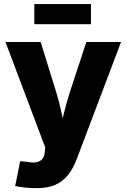

<svg xmlns="http://www.w3.org/2000/svg" viewBox="-20 -749 643 975"><path d="M57.1 195.8 82.5 69.3 121.1 73.2Q147.5 78.6 166.3 74.5Q185.1 70.3 195.6 57.4Q206.1 44.4 207 23.4L210 0.5L7.8 -535.6H186.5L266.1 -278.8Q282.2 -226.1 293.2 -172.9Q304.2 -119.6 316.9 -61H277.8Q291 -119.6 304.2 -173.1Q317.4 -226.6 334 -278.8L418.5 -535.6H594.7L368.2 62.5Q351.1 107.4 325.2 139.9Q299.3 172.4 261 189.5Q222.7 206.5 167 206.5Q137.2 206.5 108.2 203.6Q79.1 200.7 57.1 195.8ZM441.9 -728.5V-626H154.3V-728.5Z"/></svg>

Font: Inter 20pt ExtraBold
Style: Regular
Weight: 800
Version: Version 4.001;git-66647c0bb